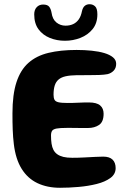

<svg xmlns="http://www.w3.org/2000/svg" viewBox="-20 -862 616 909"><path d="M264 27Q203.5 27 157.2 5Q111 -17 82.5 -62.8Q54 -108.5 45.5 -179.5Q43.5 -195.5 42.2 -212.5Q41 -229.5 40.2 -247.8Q39.5 -266 39.2 -285.2Q39 -304.5 39 -325.5Q39 -414.5 58 -472.8Q77 -531 114.8 -564.5Q152.5 -598 209.8 -611.8Q267 -625.5 342.5 -625.5Q380 -625.5 414 -622Q448 -618.5 474 -610.8Q500 -603 515 -590.5Q530 -578 530 -560Q530 -540 518.5 -527.8Q507 -515.5 489.5 -511Q474 -508 449.2 -507Q424.5 -506 396.8 -506.2Q369 -506.5 343 -506Q311.5 -505.5 290.5 -500.8Q269.5 -496 257 -485.2Q244.5 -474.5 239 -456.8Q233.5 -439 233.5 -413.5Q233.5 -399 237.8 -390.2Q242 -381.5 256.2 -378Q270.5 -374.5 300 -374.5Q311 -374.5 324.2 -374.8Q337.5 -375 351.2 -375.8Q365 -376.5 377.8 -376.8Q390.5 -377 400.5 -377Q437.5 -377 454 -363Q470.5 -349 470.5 -323.5Q470.5 -285 449 -270.5Q427.5 -256 396.5 -256H370.5Q357 -256 343.8 -256.2Q330.5 -256.5 318 -256.5H296Q264 -256.5 248 -253.5Q232 -250.5 226.8 -242.8Q221.5 -235 221.5 -220.5Q221.5 -199 224 -182Q226.5 -165 233 -152.5Q239.5 -140 251 -131.8Q262.5 -123.5 279.8 -119.2Q297 -115 322 -115Q350 -115 378 -116.5Q406 -118 430 -119.2Q454 -120.5 468.5 -120.5Q498.5 -120.5 513 -106.2Q527.5 -92 527.5 -66Q527.5 -37.5 502.5 -19.2Q477.5 -1 437.8 9Q398 19 352 23Q306 27 264 27ZM287.5 -669Q249 -669 215.8 -682.5Q182.5 -696 162.2 -723.5Q142 -751 142 -794Q142 -815.5 153.8 -828Q165.5 -840.5 184 -840.5Q205 -840.5 213 -830Q221 -819.5 224 -802Q228.5 -770.5 247.2 -755.5Q266 -740.5 290 -740.5Q310.5 -740.5 326.2 -747.8Q342 -755 352.8 -770.2Q363.5 -785.5 368 -809Q372 -826.5 381.2 -834.2Q390.5 -842 404 -842Q419.5 -842 430.2 -832Q441 -822 441 -794Q441 -752 418.5 -724.2Q396 -696.5 361 -682.8Q326 -669 287.5 -669Z"/></svg>

Font: Gluten Thin SemiBold
Style: Regular
Weight: 600
Version: Version 1.300